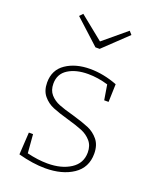

<svg xmlns="http://www.w3.org/2000/svg" viewBox="-145 -857 766 948"><g transform="rotate(20 238.0 -383.5)"><path d="M249 -286Q304 -270 336 -256.5Q368 -243 390.5 -215.5Q413 -188 413 -143Q413 -70 355.5 -31.5Q298 7 209 7Q145 7 67 -14L74 -131H96L104 -33Q162 -19 212 -19Q285 -19 333 -50Q381 -81 381 -138Q381 -174 361 -197Q341 -220 312 -232Q283 -244 234 -258Q181 -273 149.5 -286Q118 -299 96 -325.5Q74 -352 74 -395Q74 -461 125 -495.5Q176 -530 252 -530Q322 -530 395 -502L392 -408H369L356 -487Q302 -503 251 -503Q187 -503 146 -477Q105 -451 105 -400Q105 -365 124 -343.5Q143 -322 171.5 -310.5Q200 -299 249 -286ZM250 -674 370 -774 385 -757 261 -639H239L110 -757L126 -774Z"/></g></svg>

Font: Bitter Pro ExtraLight
Style: Regular
Weight: 275
Designer: Sol Matas, and Bitter project Authors
Foundry: Sol Matas
Version: Version 1.010